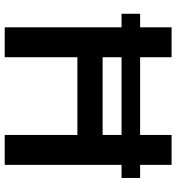

<svg xmlns="http://www.w3.org/2000/svg" viewBox="14 -782 768 837"><g transform="rotate(90 398.5 -364.0)"><path d="M756.3 -590.3V-509.3H699.2V0H568.8V-316.9H230V0H99.6V-509.3H40.5V-590.3H99.6V-727.5H230V-590.3H568.8V-727.5H699.2V-590.3ZM568.8 -509.3H230V-426.8H568.8Z"/></g></svg>

Font: Inter-SemiBold
Style: Regular
Weight: 600
Designer: Rasmus Andersson
Foundry: rsms
Version: Version 4.000;git-a52131595